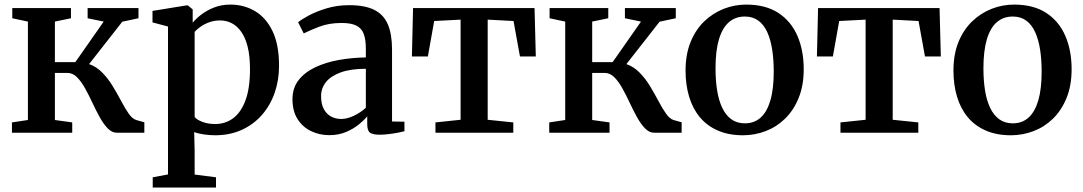

<svg xmlns="http://www.w3.org/2000/svg" viewBox="-20 -578 4715 836"><path d="M32 0V-45L101.5 -55.5V-484L33.5 -498.5V-543H289V-498.5L219 -484V-307.5H308L431.5 -484L361.5 -498.5V-543H583V-498.5L512.5 -483.5L368 -299Q400.5 -287.5 426 -261.2Q451.5 -235 471.2 -202.2Q491 -169.5 507.8 -137.8Q524.5 -106 540.2 -83.5Q556 -61 573 -55.5L608.5 -45.5V0H489.5Q467.5 0 449.2 -18.8Q431 -37.5 414.5 -67.2Q398 -97 382.5 -130.2Q367 -163.5 350.5 -193.2Q334 -223 315.2 -241.8Q296.5 -260.5 273.5 -260.5H219V-55.5L294.5 -45V0Z M645 238.5V194L711.5 181.5V-462.5L644 -480.5V-530.5L791.5 -554.5H798L819 -537V-479Q832.5 -496 856 -514.2Q879.5 -532.5 911.8 -545.2Q944 -558 983 -558Q1042 -558 1090 -529.8Q1138 -501.5 1166.5 -442.8Q1195 -384 1195 -291.5Q1195 -228.5 1175.8 -173.5Q1156.5 -118.5 1120 -77Q1083.5 -35.5 1032 -12.2Q980.5 11 916.5 11Q891.5 11 865.8 7Q840 3 825.5 -3L827.5 79V182L920.5 194V238.5ZM917 -38Q961 -38 995 -63Q1029 -88 1048.8 -140.8Q1068.5 -193.5 1068.5 -277Q1068.5 -333.5 1058.5 -373.8Q1048.5 -414 1030.5 -439.5Q1012.5 -465 989 -477Q965.5 -489 938.5 -489Q912.5 -489 890.8 -481Q869 -473 853 -461.5Q837 -450 827.5 -439.5V-69Q835.5 -57.5 860 -47.8Q884.5 -38 917 -38Z M1414 10.5Q1371 10.5 1334.5 -7Q1298 -24.5 1275.8 -59.2Q1253.5 -94 1253.5 -146Q1253.5 -195 1280.2 -229.2Q1307 -263.5 1352.5 -285Q1398 -306.5 1455 -316.8Q1512 -327 1573 -328V-365Q1573 -405 1564 -429.8Q1555 -454.5 1532.2 -466.2Q1509.5 -478 1467.5 -478Q1412 -478 1369.5 -461.5Q1327 -445 1302.5 -432.5L1278 -481Q1290.5 -492 1323 -509.8Q1355.5 -527.5 1401.5 -541.5Q1447.5 -555.5 1500.5 -555.5Q1569 -555.5 1609.8 -535Q1650.5 -514.5 1668.8 -471.8Q1687 -429 1687 -362V-49L1741 -48V-6.5Q1730 -3.5 1711.5 0Q1693 3.5 1672.2 6Q1651.5 8.5 1633 8.5Q1604 8.5 1591.5 0Q1579 -8.5 1579 -37.5V-71.5Q1567.5 -57 1544.2 -37.5Q1521 -18 1488 -3.8Q1455 10.5 1414 10.5ZM1466 -60Q1491.5 -60 1521 -74Q1550.5 -88 1573 -109V-278.5Q1507.5 -278.5 1464.2 -263Q1421 -247.5 1399.5 -220.8Q1378 -194 1378 -159.5Q1378 -126 1389.5 -104Q1401 -82 1420.8 -71Q1440.5 -60 1466 -60Z M1876 0V-45L1985.5 -56.5V-492.5L1870.5 -486.5L1843 -332H1773.5L1778.5 -543H2307.5L2313 -332H2244L2216 -486.5L2103.5 -492.5V-56.5L2215 -45V0Z M2371.5 0V-45L2441 -55.5V-484L2373 -498.5V-543H2628.5V-498.5L2558.5 -484V-307.5H2647.5L2771 -484L2701 -498.5V-543H2922.5V-498.5L2852 -483.5L2707.5 -299Q2740 -287.5 2765.5 -261.2Q2791 -235 2810.8 -202.2Q2830.5 -169.5 2847.2 -137.8Q2864 -106 2879.8 -83.5Q2895.5 -61 2912.5 -55.5L2948 -45.5V0H2829Q2807 0 2788.8 -18.8Q2770.5 -37.5 2754 -67.2Q2737.5 -97 2722 -130.2Q2706.5 -163.5 2690 -193.2Q2673.5 -223 2654.8 -241.8Q2636 -260.5 2613 -260.5H2558.5V-55.5L2634 -45V0Z M2965 -270.5Q2965 -341 2986.8 -394.8Q3008.5 -448.5 3046.2 -484.8Q3084 -521 3131 -539.5Q3178 -558 3229 -558Q3313.5 -558 3369 -521.8Q3424.5 -485.5 3452 -422Q3479.5 -358.5 3479.5 -276.5Q3479.5 -205.5 3457.5 -151.5Q3435.5 -97.5 3398.2 -61.2Q3361 -25 3313.5 -7Q3266 11 3215.5 11Q3152.5 11 3105.2 -9.8Q3058 -30.5 3027 -68Q2996 -105.5 2980.5 -157.2Q2965 -209 2965 -270.5ZM3223.5 -41Q3264 -41 3291.8 -65.8Q3319.5 -90.5 3334.2 -140.5Q3349 -190.5 3349 -266.5Q3349 -318 3342.2 -361.8Q3335.5 -405.5 3320.8 -438Q3306 -470.5 3282 -488.2Q3258 -506 3223 -506Q3182.5 -506 3154 -481.5Q3125.5 -457 3110.5 -407Q3095.5 -357 3095.5 -280.5Q3095.5 -228 3102.5 -184.2Q3109.5 -140.5 3124.8 -108.5Q3140 -76.5 3164.2 -58.8Q3188.5 -41 3223.5 -41Z M3639.5 0V-45L3749 -56.5V-492.5L3634 -486.5L3606.5 -332H3537L3542 -543H4071L4076.5 -332H4007.5L3979.5 -486.5L3867 -492.5V-56.5L3978.5 -45V0Z M4131.5 -270.5Q4131.5 -341 4153.2 -394.8Q4175 -448.5 4212.8 -484.8Q4250.5 -521 4297.5 -539.5Q4344.5 -558 4395.5 -558Q4480 -558 4535.5 -521.8Q4591 -485.5 4618.5 -422Q4646 -358.5 4646 -276.5Q4646 -205.5 4624 -151.5Q4602 -97.5 4564.8 -61.2Q4527.5 -25 4480 -7Q4432.5 11 4382 11Q4319 11 4271.8 -9.8Q4224.5 -30.5 4193.5 -68Q4162.5 -105.5 4147 -157.2Q4131.5 -209 4131.5 -270.5ZM4390 -41Q4430.5 -41 4458.2 -65.8Q4486 -90.5 4500.8 -140.5Q4515.5 -190.5 4515.5 -266.5Q4515.5 -318 4508.8 -361.8Q4502 -405.5 4487.2 -438Q4472.5 -470.5 4448.5 -488.2Q4424.5 -506 4389.5 -506Q4349 -506 4320.5 -481.5Q4292 -457 4277 -407Q4262 -357 4262 -280.5Q4262 -228 4269 -184.2Q4276 -140.5 4291.2 -108.5Q4306.5 -76.5 4330.8 -58.8Q4355 -41 4390 -41Z"/></svg>

Font: Merriweather 48pt SemiBold
Style: Regular
Weight: 600
Version: Version 2.100